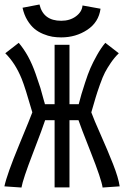

<svg xmlns="http://www.w3.org/2000/svg" viewBox="-32 -840 570 863"><path d="M243.2 -746.6Q282.2 -746.6 309.3 -766.6Q336.4 -786.6 338.9 -815.4L419.9 -800.8Q411.6 -739.7 360.1 -705.8Q308.6 -671.9 243.2 -671.9Q222.7 -671.9 203.4 -675Q184.1 -678.2 162.1 -687.3Q140.1 -696.3 122.8 -710.7Q105.5 -725.1 90.8 -749.3Q76.2 -773.4 69.3 -805.2L145.5 -819.8Q162.6 -746.6 243.2 -746.6ZM320.8 -299.8H280.3V2.4H213.4V-299.8H170.9Q161.1 -268.6 116 -151.4Q70.8 -34.2 64.5 2.9L-12.2 -2.4Q-1 -55.7 53.2 -186.8Q107.4 -317.9 113.3 -335Q80.6 -448.7 65.4 -485.8Q36.6 -556.6 -8.3 -600.6L52.2 -647.5Q74.7 -621.1 93.8 -586.7Q112.8 -552.2 128.2 -508.1Q143.6 -463.9 149.7 -444.3Q155.8 -424.8 166.5 -383.8Q167.5 -380.9 168 -379.4Q168.5 -377.9 168.9 -375.7Q169.4 -373.5 169.9 -371.6H213.4V-638.7H280.3V-371.6H321.8Q330.1 -402.8 334 -416.3Q337.9 -429.7 350.6 -469Q363.3 -508.3 374.5 -533.9Q385.7 -559.6 403.8 -592Q421.9 -624.5 441.4 -647.5L502 -600.6Q482.4 -581.5 466.3 -557.9Q450.2 -534.2 439.9 -514.6Q429.7 -495.1 417 -459.2Q404.3 -423.3 398.4 -403.3Q392.6 -383.3 378.4 -335Q389.6 -303.7 420.9 -233.6Q452.1 -163.6 476.3 -102.1Q500.5 -40.5 505.9 -2.4L429.2 2.9Q423.8 -34.7 376.2 -155Q328.6 -275.4 320.8 -299.8Z"/></svg>

Font: Fantasque Sans Mono
Style: Regular
Weight: 400
Monospace: yes
Designer: Jany Belluz
Version: Version 1.8.0 ; ttfautohint (v1.8.2)